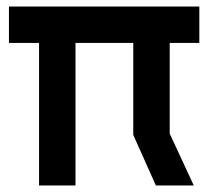

<svg xmlns="http://www.w3.org/2000/svg" viewBox="-20 -570 640 590"><path d="M592.5 -550H7.5V-438H100V0H212V-438H389.5V-155.5L459 0H575.5L501.5 -159.5V-438H592.5Z"/></svg>

Font: Kode Mono
Style: Regular
Weight: 400
Monospace: yes
Designer: Isa Ozler
Foundry: Kadena LLC
Version: Version 1.000;gftools[0.9.28]